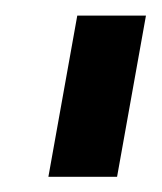

<svg xmlns="http://www.w3.org/2000/svg" viewBox="-20 -695 207 246"><path d="M42 -468.5 79 -675H167L130 -468.5Z"/></svg>

Font: Anybody UltraCondensed SemiBold
Style: Italic
Weight: 600
Width: 1
Italic angle: -10°
Designer: Tyler Finck
Foundry: Etcetera Type Company
Version: Version 1.010; ttfautohint (v1.8.3) -l 8 -r 50 -G 200 -x 14 